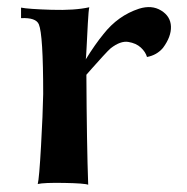

<svg xmlns="http://www.w3.org/2000/svg" viewBox="-20 -508 516 529"><path d="M429 -376Q412 -356 385 -351Q381 -365 368 -377Q355 -389 333.5 -392.5Q312 -396 285 -375Q280 -371 263.5 -353Q247 -335 232 -318L218 -302Q219 -110 223 1Q213 -3 157 -4Q101 -5 84 -1Q88 -16 93 -105Q98 -194 99 -249Q99 -413 87 -441Q79 -460 38 -458V-487Q58 -483 122 -481Q186 -479 226 -488Q224 -480 222 -443.5Q220 -407 218.5 -375.5Q217 -344 216 -344Q242 -386 265 -414Q305 -465 363 -484Q398 -495 424 -479Q450 -463 451 -435Q452 -407 429 -376Z"/></svg>

Font: GFS Artemisia
Style: Bold
Weight: 700
Designer: Designed by Takis Katsoulidis.
Foundry: Designed by Takis Katsoulidis.
Version: Version 1.0